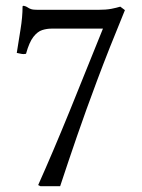

<svg xmlns="http://www.w3.org/2000/svg" viewBox="-20 -634 490 664"><path d="M158 -535Q142 -535 126 -530Q110 -525 95.5 -506.5Q81 -488 70 -448Q69 -448 66.5 -447.5Q64 -447 62 -447Q56 -447 50 -448.5Q44 -450 38 -451Q44 -490 51 -532.5Q58 -575 58 -611Q58 -614 62 -614Q71 -612 75.5 -608.5Q80 -605 87.5 -602.5Q95 -600 112 -600H318Q347 -600 365 -603.5Q383 -607 396 -611L412 -599Q356 -463 316.5 -357.5Q277 -252 246.5 -163.5Q216 -75 188 10H120L112 6Q163 -108 220.5 -249Q278 -390 336 -535Z"/></svg>

Font: Pochaevsk
Style: Regular
Weight: 400
Version: Version 1.210; ttfautohint (v1.8.4.7-5d5b)